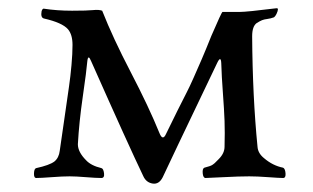

<svg xmlns="http://www.w3.org/2000/svg" viewBox="-20 -429 760 466"><path d="M375 1Q366 19 350.5 16.5Q335 14 328 -1Q292 -76 201 -281Q194 -298 192 -281Q190 -257 181 -195Q172 -133 169 -79Q169 -60 189 -40Q201 -27 226 -21Q231 -20 232.5 -8.5Q234 3 226 3Q213 3 188.5 1Q164 -1 149 -1Q132 -1 105.5 1Q79 3 68 3Q62 3 62.5 -8.5Q63 -20 68 -21Q100 -28 112 -37Q123 -46 125 -63Q130 -97 137 -146Q144 -195 147.5 -219Q151 -243 153.5 -271Q156 -299 156 -320Q156 -345 145 -358Q131 -374 87 -384Q78 -386 81 -402Q83 -408 86 -408Q118 -403 155 -403Q192 -403 206 -404.5Q220 -406 228 -403Q254 -337 297.5 -253.5Q341 -170 367 -106Q375 -86 383 -104Q395 -129 411 -161Q427 -193 433.5 -205.5Q440 -218 450 -240.5Q460 -263 469.5 -285Q479 -307 493 -342Q518 -400 520 -400H561Q579 -400 651 -409Q658 -410 651 -395Q648 -389 645 -387Q637 -384 629 -383Q621 -382 616 -380Q611 -378 603 -373Q592 -365 592 -341Q593 -194 605 -73Q606 -57 621 -45Q642 -27 667 -22Q672 -20 673 -8.5Q674 3 667 3Q658 3 631 1Q604 -1 585 -1Q561 -1 522.5 1Q484 3 479 3Q473 3 472 -8.5Q471 -20 476 -22Q483 -24 488 -25.5Q493 -27 496.5 -29.5Q500 -32 501 -33Q502 -34 505.5 -37.5Q509 -41 511 -43Q525 -57 525 -73Q526 -108 525 -135.5Q524 -163 521 -203Q518 -243 517 -276Q516 -295 507 -276Q384 -19 375 1Z"/></svg>

Font: EB Garamond 12 All SC
Style: AllSC
Weight: 400
Version: Version 0.016 ; ttfautohint (v0.97) -l 8 -r 50 -G 200 -x 0 -